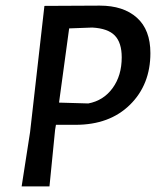

<svg xmlns="http://www.w3.org/2000/svg" viewBox="-20 -663 555 683"><path d="M335 -643Q419 -643 467 -600Q515 -557 515 -474Q515 -362 442.5 -290.5Q370 -219 249 -219H179L176 -201L156 0H57L87 -193L138 -642H139ZM308 -565 226 -562 190 -298 294 -295Q348 -305 380.5 -349.5Q413 -394 413 -459Q413 -511 388.5 -536.5Q364 -562 308 -565Z"/></svg>

Font: Alegreya Sans Medium
Style: Italic
Weight: 500
Italic angle: -7°
Designer: Juan Pablo del Peral
Foundry: Huerta Tipografica
Version: Version 2.007